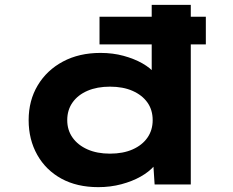

<svg xmlns="http://www.w3.org/2000/svg" viewBox="-20 -760 958 791"><path d="M390 -577V-691H828V-577ZM385 11Q297 11 233 -24Q169 -59 133.5 -122Q98 -185 98 -265Q98 -346 135.5 -408.5Q173 -471 239.5 -506.5Q306 -542 394 -542Q445 -542 489 -530Q533 -518 566.5 -499Q600 -480 620 -455.5Q640 -431 643 -407L605 -398V-740H766V0H617L608 -137L640 -126Q637 -101 615.5 -76.5Q594 -52 559.5 -32.5Q525 -13 480 -1Q435 11 385 11ZM433 -127Q487 -127 526.5 -144.5Q566 -162 587.5 -193Q609 -224 609 -265Q609 -307 587.5 -337.5Q566 -368 526.5 -385.5Q487 -403 433 -403Q380 -403 340.5 -386Q301 -369 279 -338Q257 -307 257 -265Q257 -224 279 -193Q301 -162 340.5 -144.5Q380 -127 433 -127Z"/></svg>

Font: Lexend Tera
Style: Bold
Weight: 700
Designer: Bonnie Shaver-Troup, Thomas Jockin
Foundry: Lexend
Version: Version 1.007